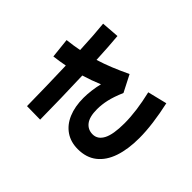

<svg xmlns="http://www.w3.org/2000/svg" viewBox="-188 -1064 1375 1375"><g transform="rotate(-45 500.0 -376.5)"><path d="M506 56Q393 56 310.5 28Q228 0 183 -57Q138 -114 138 -200Q138 -272 173.5 -324Q209 -376 274 -403.5Q339 -431 427 -431Q464 -431 506.5 -425.5Q549 -420 584 -411Q555 -480 534 -550Q427 -546 314 -543.5Q201 -541 97 -540L99 -675Q195 -676 298.5 -678.5Q402 -681 501 -684Q491 -736 484 -793L634 -809Q641 -745 652 -690Q725 -693 789 -697.5Q853 -702 902 -707L912 -572Q867 -568 809.5 -564Q752 -560 685 -557Q703 -499 726.5 -441Q750 -383 781 -318L654 -253Q584 -283 534 -294Q484 -305 438 -305Q361 -305 324.5 -276.5Q288 -248 288 -200Q288 -149 340.5 -121.5Q393 -94 506 -94Q627 -94 783 -131L819 16Q734 35 654 45.5Q574 56 506 56Z"/></g></svg>

Font: Murecho
Style: Bold
Weight: 700
Designer: Neil Summerour
Foundry: Positype
Version: Version 1.010; ttfautohint (v1.8.3)